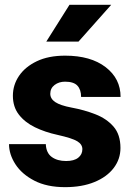

<svg xmlns="http://www.w3.org/2000/svg" viewBox="-20 -770 553 800"><path d="M323.2 -148.4Q323.2 -168.5 302 -181.4Q280.8 -194.3 219.7 -208Q168 -219.2 125.7 -239.7Q83.5 -260.3 58.6 -292.5Q33.7 -324.7 33.7 -371.1Q33.7 -416 59.3 -453.9Q85 -491.7 133.5 -514.9Q182.1 -538.1 251.5 -538.1Q357.9 -538.1 420.2 -490.2Q482.4 -442.4 482.4 -366.2H317.9Q317.9 -396.5 302.5 -413.1Q287.1 -429.7 251 -429.7Q225.6 -429.7 207.5 -416Q189.5 -402.3 189.5 -379.4Q189.5 -358.4 210.4 -344.5Q231.4 -330.6 277.8 -321.8Q331.1 -312 377.4 -293.9Q423.8 -275.9 452.9 -242.7Q481.9 -209.5 481.9 -153.3Q481.9 -106.9 453.6 -69.8Q425.3 -32.7 373.5 -11.5Q321.8 9.8 251 9.8Q175.3 9.8 123 -17.3Q70.8 -44.4 44.2 -85.7Q17.6 -127 17.6 -169.4H170.9Q172.4 -132.8 195.6 -116Q218.8 -99.1 255.4 -99.1Q288.6 -99.1 305.9 -112.8Q323.2 -126.5 323.2 -148.4ZM172.9 -596.7 269.5 -750H443.4L307.1 -596.7Z"/></svg>

Font: Vazirmatn UI FD Black
Style: Regular
Weight: 900
Designer: Saber Rastikerdar
Foundry: Saber Rastikerdar
Version: Version 33.003